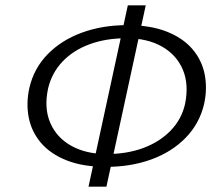

<svg xmlns="http://www.w3.org/2000/svg" viewBox="-20 -688 821 718"><path d="M377 -64Q291 -64 230 -88Q169 -112 133.5 -153.5Q98 -195 87.5 -248.5Q77 -302 90 -360Q107 -433 158.5 -485.5Q210 -538 286.5 -566Q363 -594 455 -594Q542 -594 603 -570Q664 -546 699.5 -504.5Q735 -463 745.5 -409.5Q756 -356 743 -298Q726 -226 674.5 -173Q623 -120 546.5 -92Q470 -64 377 -64ZM379 -112Q456 -112 517 -135Q578 -158 618.5 -200Q659 -242 672 -299Q687 -373 663.5 -428Q640 -483 585.5 -514Q531 -545 452 -545Q376 -545 315 -522.5Q254 -500 214 -458Q174 -416 160 -358Q144 -284 168 -228.5Q192 -173 247 -142.5Q302 -112 379 -112ZM311 10 458 -668H525L378 10Z"/></svg>

Font: Ysabeau Office
Style: Italic
Weight: 400
Italic angle: -12°
Designer: Christian Thalmann (Catharsis Fonts)
Version: Version 2.001;gftools[0.9.30]; featfreeze: tnum,lnum,ss02